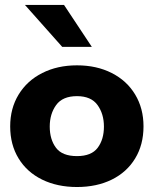

<svg xmlns="http://www.w3.org/2000/svg" viewBox="-20 -751 626 782"><path d="M21.5 -236.3Q21.5 -309.6 55.9 -366Q90.3 -422.4 152.1 -453.6Q213.9 -484.9 293.5 -484.9Q373.5 -484.9 435.1 -453.6Q496.6 -422.4 530.5 -366Q564.5 -309.6 564.5 -236.3Q564.5 -161.6 530.5 -105.7Q496.6 -49.8 435.3 -19.5Q374 10.7 293.5 10.7Q213.4 10.7 151.6 -19.5Q89.8 -49.8 55.7 -105.7Q21.5 -161.6 21.5 -236.3ZM293.5 -115.2Q352.5 -115.2 377.9 -149.2Q403.3 -183.1 403.3 -235.4Q403.3 -287.1 377.2 -323.2Q351.1 -359.4 293.5 -359.4Q234.9 -359.4 208.7 -323.2Q182.6 -287.1 182.6 -235.4Q182.6 -183.1 208 -149.2Q233.4 -115.2 293.5 -115.2ZM81.5 -731H240.7L354 -560.1H233.4Z"/></svg>

Font: Glacial Indifference
Style: Bold
Weight: 700
Designer: Alfredo Marco Pradil
Foundry: Alfredo Marco Pradil
Version: Version 1.312